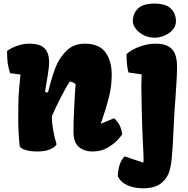

<svg xmlns="http://www.w3.org/2000/svg" viewBox="-20 -817 1026 1048"><path d="M91.8 -410.2 35.2 -417.5Q24.9 -449.2 21.7 -474.1Q18.6 -499 18.6 -538.6Q26.4 -545.4 44.7 -554.9Q63 -564.5 88.4 -571.5Q113.8 -578.6 139.6 -578.6Q198.7 -578.6 223.4 -553.2Q248 -527.8 248 -477.1Q248 -448.7 239.7 -400.4Q226.1 -322.8 226.1 -318.8Q226.1 -316.4 229.5 -314.2Q232.9 -312 236.8 -312Q241.2 -312 242.7 -315.4Q262.2 -393.1 281.7 -445.3Q301.3 -497.6 340.8 -538.1Q380.4 -578.6 443.4 -578.6Q521.5 -578.6 555.7 -531Q589.8 -483.4 589.8 -411.1Q589.8 -346.7 574.7 -286.9Q559.6 -227.1 537.1 -162.1Q538.1 -164.6 530.3 -143.1L531.2 -142.1L602.5 -171.4Q640.6 -138.7 647 -84.5Q647 -81.1 625.2 -56.6Q603.5 -32.2 567.9 -11.2Q532.2 9.8 485.8 9.8Q439.5 9.8 410.2 -15.1Q380.9 -40 380.9 -100.1Q380.9 -147.9 384.8 -228Q388.7 -308.1 392.6 -356.9Q379.9 -370.6 361.3 -371.6Q344.2 -349.6 311 -283.7Q277.8 -217.8 264.2 -185.1Q263.2 -178.2 263.2 -171.9Q263.2 -147.5 270.5 -106.2Q277.8 -64.9 288.6 -29.3Q279.8 -12.7 252.4 -1.5Q225.1 9.8 185.1 9.8Q148.9 9.8 127.2 3.9Q105.5 -2 96.7 -8.5Q87.9 -15.1 87.9 -16.6Q87.4 -21 85.4 -39.8Q83.5 -58.6 81.5 -92.5Q79.6 -126.5 79.6 -169.9Q79.6 -249.5 81.5 -290.3Q83.5 -331.1 91.8 -410.2ZM822.8 -797.4Q884.3 -797.4 912.4 -770.5Q940.4 -743.7 940.4 -700.7Q940.4 -676.3 923.6 -655.8Q906.7 -635.3 879.4 -623.3Q852.1 -611.3 822.8 -611.3Q791 -611.3 763.9 -625.2Q736.8 -639.2 720.9 -660.2Q705.1 -681.2 705.1 -700.7Q705.1 -743.7 733.2 -770.5Q761.2 -797.4 822.8 -797.4ZM763.7 48.8Q763.7 26.4 759.3 -52.2Q756.3 -106.4 753.9 -209.2Q751.5 -312 751.5 -339.8Q751.5 -376 752.9 -411.1L681.2 -421.4Q670.9 -459.5 670.4 -520Q680.2 -532.2 705.6 -546.1Q731 -560.1 763.9 -569.3Q796.9 -578.6 828.6 -578.6Q872.1 -578.6 897.9 -564.7Q923.8 -550.8 935.1 -523.2Q946.3 -495.6 946.3 -452.1Q946.3 -409.7 942.6 -356.9Q939 -304.2 938.5 -293.9Q930.2 -185.1 927.7 -118.2Q923.3 -8.8 916.7 54Q910.2 116.7 892.6 145.5Q871.6 180.2 839.8 195.6Q808.1 210.9 760.7 210.9Q713.4 210.9 675.8 194.3Q638.2 177.7 623 145Q623.5 114.3 632.3 85Q641.1 55.7 660.2 36.6L762.7 70.8Q763.7 64.5 763.7 48.8Z"/></svg>

Font: Kavoon
Style: Regular
Weight: 400
Designer: Viktoriya Grabowska
Foundry: Viktoriya Grabowska
Version: Version 1.004; ttfautohint (v1.4.1)